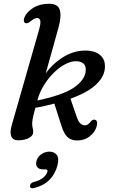

<svg xmlns="http://www.w3.org/2000/svg" viewBox="-20 -738 600 1023"><path d="M187.5 -577.5Q198 -614.5 194.5 -628.2Q191 -642 177.5 -642Q163.5 -642 141.5 -623.5Q126 -611.5 117 -614.5Q101 -619.5 110 -645Q121.5 -673.5 156.5 -695.8Q191.5 -718 241 -718Q289 -718 298.8 -684.5Q308.5 -651 291 -588.5L223.5 -346.5Q263.5 -402.5 321.8 -436.8Q380 -471 442.5 -468.5Q491.5 -466.5 517.8 -440.8Q544 -415 538 -368.5Q532.5 -324 488 -284Q443.5 -244 355.5 -212L388 -117.5Q396.5 -92.5 406.2 -82.2Q416 -72 428 -70.5Q439 -69 447.8 -74.8Q456.5 -80.5 463 -90Q474 -103 486 -100Q500.5 -96 496.5 -72Q489.5 -36 458 -11.5Q426.5 13 383 10Q353.5 8 336.2 -11Q319 -30 307 -68.5L269.5 -186Q222.5 -173.5 168.5 -163.5Q157 -120.5 154.2 -105.2Q151.5 -90 151.5 -80.5Q151.5 -65 154.2 -55.8Q157 -46.5 157 -34.5Q157 -15 134.2 -2.8Q111.5 9.5 77.5 9.5Q48.5 9.5 40 -12Q31.5 -33.5 43 -72.5ZM391 -411.5Q364 -414 332 -398.2Q300 -382.5 269.5 -353.2Q239 -324 214.8 -285.2Q190.5 -246.5 179 -202.5Q313 -231 371 -269.5Q429 -308 436 -354.5Q444 -407 391 -411.5ZM210.5 164.5Q187 164.5 178 151.8Q169 139 174.5 119.5Q180 97.5 200 83.8Q220 70 243 70Q270 70 283 88Q296 106 286 144Q274 189.5 243.5 220.2Q213 251 163 263.5Q140 269.5 140 253Q140 237 161 231.5Q194 222.5 211 207.8Q228 193 232.5 177Q235.5 164.5 222 164.5Z"/></svg>

Font: Fraunces 9pt S050
Style: Italic
Weight: 400
Italic angle: -16°
Version: Version 1.000; ttfautohint (v1.8.3)